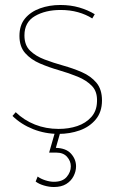

<svg xmlns="http://www.w3.org/2000/svg" viewBox="-20 -537 467 770"><path d="M350 -463Q325 -479 293 -488Q261 -497 223 -497Q162 -497 120 -472.5Q78 -448 78 -395Q78 -356 100.5 -334Q123 -312 158.5 -298.5Q194 -285 233.5 -274Q273 -263 308.5 -247.5Q344 -232 366.5 -205.5Q389 -179 389 -134Q389 -88 364 -58Q339 -28 299.5 -14Q260 0 215 0Q161 0 113 -19Q65 -38 30 -72L43 -87Q76 -55 120 -37.5Q164 -20 215 -20Q256 -20 290 -31.5Q324 -43 346 -67.5Q368 -92 369 -129Q371 -169 349 -192Q327 -215 291.5 -229.5Q256 -244 216 -255.5Q176 -267 140 -282.5Q104 -298 81 -324Q58 -350 58 -393Q58 -436 80.5 -463Q103 -490 140.5 -503.5Q178 -517 222 -517Q263 -517 297.5 -507Q332 -497 360 -480ZM200 -5 220 0 204 56Q245 57 265 79.5Q285 102 285 130Q285 150 275 169.5Q265 189 245.5 201Q226 213 196 213Q177 213 156.5 207Q136 201 123 191L131 171Q143 180 161.5 186Q180 192 196 192Q231 192 247.5 172.5Q264 153 264 130Q264 109 249 92Q234 75 206 75Q199 75 190 75Q181 75 177 75Z"/></svg>

Font: Alexandria Thin
Style: Regular
Weight: 250
Designer: Mohamed Gaber
Foundry: Kief Type Foundry
Version: Version 5.100